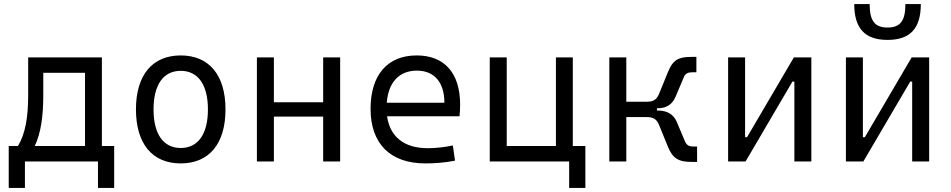

<svg xmlns="http://www.w3.org/2000/svg" viewBox="-20 -803 4728 955"><path d="M23.4 131.8H104V0H467.3V131.8H547.9V-76.7H486.8V-517.6H120.1V-329.1C120.1 -218.3 105.5 -136.2 69.3 -76.7H23.4ZM402.8 -76.7H152.8C183.6 -141.1 195.3 -225.1 195.3 -332.5V-440.9H402.8Z M878.9 9.8C1020 9.8 1101.6 -87.9 1101.6 -258.8C1101.6 -429.7 1020 -527.3 878.9 -527.3C737.8 -527.3 656.2 -429.7 656.2 -258.8C656.2 -87.9 737.8 9.8 878.9 9.8ZM878.9 -66.9C792.5 -66.9 743.7 -136.2 743.7 -258.8C743.7 -381.3 792.5 -450.7 878.9 -450.7C965.3 -450.7 1014.2 -381.3 1014.2 -258.8C1014.2 -136.2 965.3 -66.9 878.9 -66.9Z M1587.4 0H1671.9V-517.6H1587.4V-294.4H1342.3V-517.6H1257.8V0H1342.3V-223.1H1587.4Z M2095.7 9.8C2138.7 9.8 2189.9 6.8 2243.2 -3.9L2232.4 -79.6C2190.9 -70.8 2148.4 -65.9 2107.4 -65.9C1991.2 -65.9 1919.9 -121.6 1905.3 -224.6H2265.6C2267.6 -241.7 2268.6 -261.2 2268.6 -283.2C2268.6 -440.4 2189.9 -527.3 2052.7 -527.3C1906.7 -527.3 1823.2 -429.7 1823.2 -261.7C1823.2 -87.4 1921.9 9.8 2095.7 9.8ZM1903.8 -292C1911.6 -394 1965.8 -451.7 2053.7 -451.7C2139.6 -451.7 2190.4 -394 2190.4 -292Z M2416 0H2811V131.8H2891.6V-76.7H2829.1V-517.6H2745.1V-76.7H2500.5V-517.6H2416Z M3010.7 0H3095.2V-220.7H3196.3C3233.4 -220.7 3247.6 -207.5 3259.3 -178.7L3301.8 -74.2C3326.2 -13.7 3356 2.4 3421.4 2.4H3447.3V-74.2H3430.2C3407.2 -74.2 3395.5 -80.1 3386.7 -100.6L3346.2 -196.8C3330.1 -234.9 3297.9 -253.4 3250.5 -253.4H3247.6V-264.2C3294.9 -264.2 3323.2 -282.7 3339.8 -320.8L3380.4 -417C3388.7 -437.5 3400.4 -443.4 3423.8 -443.4H3443.8V-520H3418C3353 -520 3326.2 -503.9 3301.8 -443.4L3259.3 -338.9C3247.6 -310.1 3233.4 -296.9 3196.3 -296.9H3095.2V-517.6H3010.7Z M3601.6 0H3688.5L3921.4 -397H3931.2V0H4015.6V-517.6H3928.7L3695.8 -120.6H3686V-517.6H3601.6Z M4187.5 0H4274.4L4507.3 -397H4517.1V0H4601.6V-517.6H4514.6L4281.7 -120.6H4272V-517.6H4187.5ZM4394.5 -604.5C4507.8 -604.5 4560.1 -662.1 4560.1 -782.7H4483.4C4483.4 -702.6 4460.4 -666 4394.5 -666C4329.6 -666 4305.7 -701.2 4305.7 -782.7H4229C4229 -663.1 4280.8 -604.5 4394.5 -604.5Z"/></svg>

Font: Cascadia Code SemiLight
Style: Regular
Weight: 350
Monospace: yes
Designer: Aaron Bell
Foundry: Saja Typeworks
Version: Version 2404.023